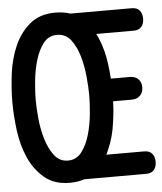

<svg xmlns="http://www.w3.org/2000/svg" viewBox="-54 -787 710 843"><g transform="rotate(-5 301.0 -365.0)"><path d="M220 10Q152 10 108.5 -26.5Q65 -63 40.5 -118.5Q16 -174 7.5 -240Q-1 -306 -1 -365Q-1 -424 7.5 -490Q16 -556 40.5 -611.5Q65 -667 108.5 -703.5Q152 -740 220 -740Q257 -740 287 -730H557Q580 -730 591.5 -716.5Q603 -703 603 -680.5Q603 -658 591.5 -644.5Q580 -631 557 -631H392Q397 -622 401 -613Q425 -557 433 -491Q437 -460 439 -430H523Q546 -430 559.5 -416.5Q573 -403 573 -380.5Q573 -358 559.5 -344Q546 -330 523 -330H440Q439 -287 432 -240Q424 -174 399 -119Q395 -108 390 -99H557Q580 -99 591.5 -85.5Q603 -72 603 -49.5Q603 -27 591.5 -13.5Q580 0 557 0H285Q256 10 220 10ZM220 -88Q258 -88 281 -118.5Q304 -149 316.5 -192.5Q329 -236 333.5 -283.5Q338 -331 338 -365Q338 -400 333.5 -447.5Q329 -495 316.5 -538.5Q304 -582 281 -612Q258 -642 220 -642Q182 -642 159 -611.5Q136 -581 123.5 -537.5Q111 -494 106.5 -446.5Q102 -399 102 -365Q102 -331 106.5 -283.5Q111 -236 124 -192.5Q137 -149 160 -118.5Q183 -88 220 -88Z"/></g></svg>

Font: Maple Mono NL Medium
Style: Regular
Weight: 500
Monospace: yes
Designer: subframe7536
Version: Version 7.000